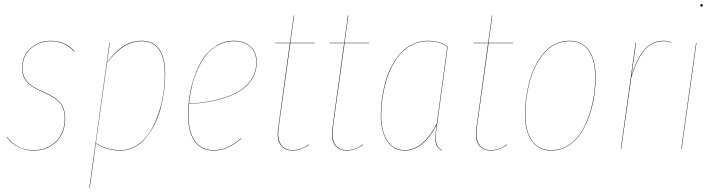

<svg xmlns="http://www.w3.org/2000/svg" viewBox="-20 -726 3484 937"><path d="M227.1 -526.9Q299.3 -526.9 344.2 -475.1L341.8 -474.1Q297.4 -524.9 227.1 -524.9Q171.4 -524.9 130.6 -488.8Q89.8 -452.6 89.8 -395Q89.8 -354 112.5 -327.6Q135.3 -301.3 193.8 -276.9Q251.5 -252.4 274.7 -223.9Q297.9 -195.3 297.9 -147Q297.9 -75.7 253.7 -33.4Q209.5 8.8 146 8.8Q62 8.8 12.2 -57.1L13.2 -59.1Q37.1 -27.3 68.4 -10.3Q99.6 6.8 146 6.8Q208.5 6.8 252.2 -34.9Q295.9 -76.7 295.9 -147Q295.9 -194.8 273.2 -222.7Q250.5 -250.5 192.9 -274.9Q133.3 -300.3 110.6 -326.7Q87.9 -353 87.9 -395Q87.9 -453.6 129.4 -490.2Q170.9 -526.9 227.1 -526.9Z M416 190.9 514.2 -517.1H516.1L502 -419.9Q576.7 -526.9 670.9 -526.9Q786.1 -526.9 786.1 -361.8Q786.1 -322.8 780.5 -281.5Q774.9 -240.2 763.9 -198.2Q752.9 -156.2 734.6 -119.4Q716.3 -82.5 692.9 -53.7Q669.4 -24.9 637 -8.1Q604.5 8.8 566.9 8.8Q501 8.8 447.8 -25.9L418 190.9ZM566.9 6.8Q611.3 6.8 648.7 -17.1Q686 -41 710.4 -79.6Q734.9 -118.2 752 -167.5Q769 -216.8 776.6 -265.9Q784.2 -314.9 784.2 -361.8Q784.2 -524.9 670.9 -524.9Q579.6 -524.9 502 -418L447.8 -27.8Q501 6.8 566.9 6.8Z M1232.9 -421.9Q1232.9 -381.8 1215.3 -348.9Q1197.8 -315.9 1167.7 -293.5Q1137.7 -271 1095.2 -254.9Q1052.7 -238.8 1005.1 -230.2Q957.5 -221.7 902.3 -218.3Q899.9 -187.5 899.9 -165Q899.9 -81.5 931.9 -37.4Q963.9 6.8 1022 6.8Q1060.1 6.8 1090.8 -7.3Q1121.6 -21.5 1156.7 -51.8L1157.7 -49.8Q1122.1 -19.5 1091.1 -5.4Q1060.1 8.8 1022 8.8Q962.9 8.8 930.4 -35.9Q897.9 -80.6 897.9 -165Q897.9 -210.4 905.3 -258.1Q912.6 -305.7 929.7 -354.5Q946.8 -403.3 971.9 -441.2Q997.1 -479 1036.1 -502.9Q1075.2 -526.9 1123 -526.9Q1171.9 -526.9 1202.4 -499Q1232.9 -471.2 1232.9 -421.9ZM1123 -524.9Q1081.1 -524.9 1045.7 -506.3Q1010.3 -487.8 986.3 -457.5Q962.4 -427.2 944.3 -386.7Q926.3 -346.2 916.5 -304.9Q906.7 -263.7 902.3 -220.2Q958 -223.1 1005.6 -231.9Q1053.2 -240.7 1095.5 -256.8Q1137.7 -272.9 1167.2 -295.4Q1196.8 -317.9 1213.9 -350.1Q1231 -382.3 1231 -421.9Q1231 -470.7 1200.9 -497.8Q1170.9 -524.9 1123 -524.9Z M1397 -515.1 1339.8 -103Q1332.5 -49.3 1350.6 -21.2Q1368.7 6.8 1408.7 6.8Q1447.3 6.8 1486.8 -21L1487.8 -19Q1445.8 8.8 1408.7 8.8Q1367.2 8.8 1348.4 -20Q1329.6 -48.8 1337.9 -103L1394.5 -515.1H1323.7V-517.1H1395L1413.6 -650.9H1415.5L1397 -517.1H1516.6V-515.1Z M1661.6 -515.1 1604.5 -103Q1597.2 -49.3 1615.2 -21.2Q1633.3 6.8 1673.3 6.8Q1711.9 6.8 1751.5 -21L1752.4 -19Q1710.4 8.8 1673.3 8.8Q1631.8 8.8 1613 -20Q1594.2 -48.8 1602.5 -103L1659.2 -515.1H1588.4V-517.1H1659.7L1678.2 -650.9H1680.2L1661.6 -517.1H1781.2V-515.1Z M2069.3 -526.9Q2124.5 -526.9 2165 -499L2113.3 -121.1Q2104 -68.4 2107.7 -37.4Q2111.3 -6.3 2136.2 6.8L2135.3 8.8Q2124.5 2.9 2117.7 -5.6Q2110.8 -14.2 2107.9 -23.7Q2105 -33.2 2104.7 -47.1Q2104.5 -61 2105.7 -73.2Q2106.9 -85.4 2108.9 -103.5Q2109.9 -111.3 2110.4 -115.2Q2043.5 8.8 1956.1 8.8Q1898.9 8.8 1868.7 -38.6Q1838.4 -85.9 1838.4 -164.1Q1838.4 -204.6 1844.2 -245.8Q1850.1 -287.1 1861.6 -328.4Q1873 -369.6 1892.3 -405Q1911.6 -440.4 1936.3 -467.8Q1960.9 -495.1 1995.4 -511Q2029.8 -526.9 2069.3 -526.9ZM2069.3 -524.9Q2029.8 -524.9 1995.8 -509.3Q1961.9 -493.7 1937.3 -466.3Q1912.6 -439 1893.8 -403.6Q1875 -368.2 1863.5 -327.4Q1852.1 -286.6 1846.2 -245.6Q1840.3 -204.6 1840.3 -164.1Q1840.3 -86.4 1870.1 -39.8Q1899.9 6.8 1956.1 6.8Q2043 6.8 2111.3 -121.1L2163.1 -498Q2124 -524.9 2069.3 -524.9Z M2364.3 -515.1 2307.1 -103Q2299.8 -49.3 2317.9 -21.2Q2335.9 6.8 2376 6.8Q2414.6 6.8 2454.1 -21L2455.1 -19Q2413.1 8.8 2376 8.8Q2334.5 8.8 2315.7 -20Q2296.9 -48.8 2305.2 -103L2361.8 -515.1H2291V-517.1H2362.3L2380.9 -650.9H2382.8L2364.3 -517.1H2483.9V-515.1Z M2669.9 8.8Q2608.4 8.8 2575.2 -38.3Q2542 -85.4 2542 -169.9Q2542 -207.5 2547.4 -247.1Q2552.7 -286.6 2563.2 -327.1Q2573.7 -367.7 2591.8 -403.3Q2609.9 -439 2633.1 -466.8Q2656.2 -494.6 2689 -510.7Q2721.7 -526.9 2759.8 -526.9Q2820.8 -526.9 2853.8 -480.7Q2886.7 -434.6 2886.7 -350.1Q2886.7 -305.2 2879.9 -258.1Q2873 -210.9 2856.4 -162.6Q2839.8 -114.3 2815.7 -76.7Q2791.5 -39.1 2753.7 -15.1Q2715.8 8.8 2669.9 8.8ZM2669.9 6.8Q2715.8 6.8 2753.2 -16.8Q2790.5 -40.5 2814.5 -77.9Q2838.4 -115.2 2854.7 -163.6Q2871.1 -211.9 2877.9 -258.5Q2884.8 -305.2 2884.8 -350.1Q2884.8 -433.6 2852.5 -479.2Q2820.3 -524.9 2759.8 -524.9Q2721.7 -524.9 2689.2 -508.8Q2656.7 -492.7 2633.8 -464.8Q2610.8 -437 2593 -401.9Q2575.2 -366.7 2564.7 -326.2Q2554.2 -285.6 2549.1 -246.6Q2543.9 -207.5 2543.9 -169.9Q2543.9 -85.9 2576.4 -39.6Q2608.9 6.8 2669.9 6.8Z M3218.8 -526.9Q3238.8 -526.9 3255.9 -520L3254.9 -518.1Q3239.7 -524.9 3218.8 -524.9Q3166 -524.9 3129.4 -486.3Q3092.8 -447.8 3061 -349.1L3011.7 0H3009.8L3082 -517.1H3084L3062 -357.9Q3092.8 -451.2 3129.4 -489Q3166 -526.9 3218.8 -526.9Z M3397.9 -700.2Q3397.9 -706.1 3403.8 -706.1Q3409.7 -706.1 3409.7 -700.2Q3409.7 -693.8 3403.8 -693.8Q3397.9 -693.8 3397.9 -700.2ZM3378.9 -517.1 3306.6 0H3304.7L3377 -517.1Z"/></svg>

Font: Fira Sans Compressed Two
Style: Italic
Weight: 100
Width: 3
Italic angle: -8°
Designer: Carrois Corporate & Edenspiekermann AG
Foundry: Carrois Corporate GbR & Edenspiekermann AG
Version: Version 4.203;PS 004.203;hotconv 1.0.88;makeotf.lib2.5.64775